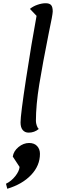

<svg xmlns="http://www.w3.org/2000/svg" viewBox="-20 -795 412 1187"><path d="M107 -38Q107 -85 141 -307.5Q175 -530 206 -697L165 -740Q184 -756 211.5 -765.5Q239 -775 262 -775Q286 -775 296 -763.5Q306 -752 306 -724Q306 -705 281 -588Q244 -403 223 -274.5Q202 -146 202 -47Q202 -35 207 -19.5Q212 -4 220 2Q193 25 157 25Q134 25 120.5 9Q107 -7 107 -38ZM160 89Q192 89 209.5 108Q227 127 227 156Q227 229 172.5 286.5Q118 344 25 372L17 341Q50 325 74.5 294Q99 263 101 237L59 173Q64 139 94.5 114Q125 89 160 89Z"/></svg>

Font: Lemonada Light
Style: Regular
Weight: 300
Designer: Mohamed Gaber (Arabic) Eduardo Tunni (Latin)
Foundry: Kief Type Foundry
Version: Version 3.006